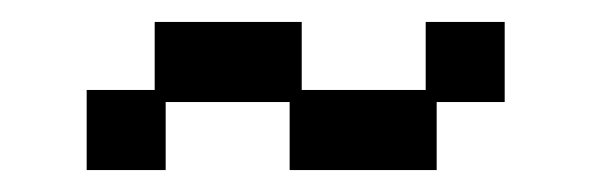

<svg xmlns="http://www.w3.org/2000/svg" viewBox="-20 -375 540 175"><path d="M59 -293H121V-355H255V-293H368V-355H440V-282H378V-220H244V-282H131V-220H59Z"/></svg>

Font: DotGothic16
Style: Regular
Weight: 400
Designer: Fontworks Inc.
Foundry: Fontworks Inc.
Version: Version 1.100